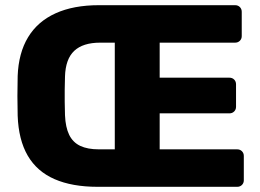

<svg xmlns="http://www.w3.org/2000/svg" viewBox="-20 -720 1004 740"><path d="M356.1 0Q258.1 0 190.4 -29.5Q122.6 -59 87 -119.9Q51.4 -180.9 48.1 -274.1Q47.1 -316.6 47.1 -349.9Q47.1 -383.1 48.1 -426.9Q51.4 -515.8 88.3 -576.6Q125.1 -637.4 194.2 -668.7Q263.2 -700 361.1 -700H886.2Q897.2 -700 904.5 -692.8Q911.7 -685.5 911.7 -674.5V-580.8Q911.7 -570.1 904.5 -562.9Q897.2 -555.6 886.2 -555.6H595.4V-420.6H864.2Q875.2 -420.6 882.5 -413.4Q889.7 -406.1 889.7 -395.1V-308.3Q889.7 -297.6 882.5 -290.4Q875.2 -283.1 864.2 -283.1H595.4V-144.4H894.2Q905.2 -144.4 912.5 -137.1Q919.7 -129.9 919.7 -118.9V-25.1Q919.7 -14.5 912.5 -7.2Q905.2 0 894.2 0ZM361.1 -144.4H422.4V-555.6H366.1Q299.9 -555.6 266.2 -524.1Q232.5 -492.5 230.5 -425Q229.9 -396.9 229.4 -373.9Q228.9 -351 229.4 -328.2Q229.9 -305.4 230.5 -276Q232.5 -229.2 246.7 -200.2Q261 -171.1 289.4 -157.7Q317.7 -144.4 361.1 -144.4Z"/></svg>

Font: Rubik Light
Style: Regular
Weight: 300
Designer: Hubert and Fischer
Foundry: Hubert and Fischer
Version: Version 2.300;gftools[0.9.30]